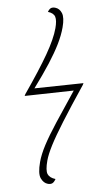

<svg xmlns="http://www.w3.org/2000/svg" viewBox="-108 -820 611 1110"><g transform="rotate(10 197.5 -265.0)"><path d="M257 240Q232 240 211.5 216Q191 192 191 123Q191 79 204 21.5Q217 -36 244 -118Q271 -200 311 -317L37 -237L39 -248Q93 -399 118.5 -495Q144 -591 144 -653Q144 -699 131.5 -718.5Q119 -738 85 -739Q90 -757 98.5 -763.5Q107 -770 122 -770Q148 -770 166 -746.5Q184 -723 184 -665Q184 -619 173.5 -566Q163 -513 141.5 -446Q120 -379 85 -290L359 -369L357 -358Q310 -220 282.5 -130Q255 -40 243 16Q231 72 231 108Q231 166 246 185Q261 204 296 205Q291 225 282 232.5Q273 240 257 240Z"/></g></svg>

Font: Noto Serif ExtraCondensed ExtraLight
Style: Italic
Weight: 200
Width: 2
Italic angle: -12°
Designer: Monotype Design Team
Foundry: Monotype Imaging Inc.
Version: Version 2.014; ttfautohint (v1.8.4.7-5d5b)